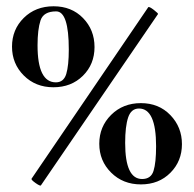

<svg xmlns="http://www.w3.org/2000/svg" viewBox="-20 -580 614 609"><path d="M377 -126.5Q377 -12.2 430.7 -12.2Q459 -12.2 467 -38.1Q475.1 -64 475.1 -116.2Q475.1 -235.8 420.9 -235.8Q396 -235.8 386.5 -207.5Q377 -179.2 377 -126.5ZM332.5 -32.5Q294.9 -69.8 294.9 -124Q294.9 -178.2 332.5 -215.6Q370.1 -252.9 427 -252.9Q483.9 -252.9 520.5 -214.8Q557.1 -176.8 557.1 -122.8Q557.1 -68.8 520.5 -32Q483.9 4.9 427 4.9Q370.1 4.9 332.5 -32.5ZM198.2 -422.9Q198.2 -543.9 158.2 -543.9Q118.2 -543.9 108.6 -515.4Q99.1 -486.8 99.1 -436Q99.1 -318.8 157.2 -318.8Q182.1 -318.8 190.2 -345.5Q198.2 -372.1 198.2 -422.9ZM80.1 -13.2 450.2 -557.1Q453.1 -560.1 468 -548.6Q482.9 -537.1 481 -535.2L109.9 7.8Q107.9 11.2 93 0.7Q78.1 -9.8 80.1 -13.2ZM55.4 -340.6Q18.1 -377.9 18.1 -432.1Q18.1 -486.3 55.4 -523.2Q92.8 -560.1 149.9 -560.1Q207 -560.1 243.4 -522.7Q279.8 -485.4 279.8 -430.7Q279.8 -376 242.9 -339.6Q206.1 -303.2 149.4 -303.2Q92.8 -303.2 55.4 -340.6Z"/></svg>

Font: Cormorant-Bold
Style: Bold
Weight: 700
Designer: Christian Thalmann (Catharsis Fonts)
Version: Version 3.000